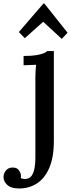

<svg xmlns="http://www.w3.org/2000/svg" viewBox="-108 -800 404 1091"><path d="M1 271Q-45 271 -66.5 251Q-88 231 -88 206Q-88 186 -75 169.5Q-62 153 -38 152Q-13 151 -1 167Q11 183 11 200Q11 203 11 206Q11 209 10 212Q21 217 33 217Q59 217 71.5 199Q84 181 88.5 153.5Q93 126 93 99V-360Q93 -377 94 -394.5Q95 -412 97 -432Q79 -431 60.5 -430.5Q42 -430 26 -429V-482Q71 -482 98 -486.5Q125 -491 139.5 -497Q154 -503 161 -510H198V1Q198 94 172 154Q146 214 101.5 242.5Q57 271 1 271ZM139 -780H144L276 -614L243 -579L138 -676H137L33 -583L-1 -618Z"/></svg>

Font: Lora Medium
Style: Regular
Weight: 500
Designer: Olga Karpushina, Alexei Vanyashin (Cyrillic)
Foundry: Cyreal
Version: Version 3.004